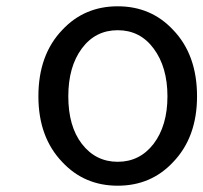

<svg xmlns="http://www.w3.org/2000/svg" viewBox="-20 -577 646 610"><path d="M178 -62Q102 -141 102 -271Q102 -403 178 -482Q248 -557 354 -557Q460 -557 530 -482Q606 -403 606 -271Q606 -141 530 -62Q460 13 354 13Q248 13 178 -62ZM468 -120Q512 -178 512 -271Q512 -364 468 -423Q425 -481 354 -481Q283 -481 240 -423Q197 -365 197 -271Q197 -176 240 -120Q284 -63 354 -63Q424 -63 468 -120Z"/></svg>

Font: Source Han Sans Regular
Style: Regular
Weight: 400
Designer: Ryoko NISHIZUKA  (kana & ideographs); Paul D. Hunt (Latin, Greek & Cyrillic); Wenlong ZHANG  (bopomofo); Sandoll Communi
Foundry: Adobe Systems Incorporated
Version: Version 1.00 January 18, 2024, initial release